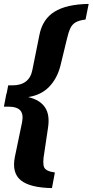

<svg xmlns="http://www.w3.org/2000/svg" viewBox="-36 -766 474 983"><path d="M230 197Q117 195 70.5 157Q24 119 40 38L77 -140Q85 -181 68 -200.5Q51 -220 5 -220H-16L-3 -288L-2 -287L6 -329H27Q115 -329 130 -409L166 -588Q182 -668 243 -706Q304 -744 418 -746L402 -666Q369 -662 351 -651.5Q333 -641 323.5 -620Q314 -599 306 -564L273 -428Q256 -363 215 -321Q174 -279 108 -269Q168 -255 194 -217Q220 -179 210 -113L191 15Q181 70 190 90.5Q199 111 245 117Z"/></svg>

Font: Piazzolla SC ExtraBold
Style: Italic
Weight: 800
Italic angle: -11.3°
Designer: Juan Pablo del Peral
Foundry: Huerta Tipografica
Version: Version 1.330